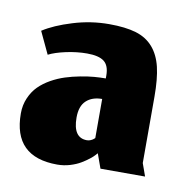

<svg xmlns="http://www.w3.org/2000/svg" viewBox="-47 -335 373 387"><g transform="rotate(10 139.5 -141.5)"><path d="M170 -29.7 180.7 0H272L262.7 -26V-161.7Q262.7 -198.3 257 -222.2Q251.3 -246 237.8 -261.5Q224.3 -277 202.7 -283.5Q181 -290 147.7 -290Q110 -290 73.7 -278.8Q37.3 -267.7 14.7 -253L36 -207.7Q48.7 -214.3 71 -219.2Q93.3 -224 114 -224Q138 -224 148.8 -215.7Q159.7 -207.3 159.7 -187V-181Q148.3 -181 136 -180Q123.7 -179 108 -176Q92.3 -173 78.2 -168.5Q64 -164 50 -156.2Q36 -148.3 26 -138.3Q16 -128.3 9.7 -113.8Q3.3 -99.3 3.3 -82Q3.3 7 93.3 7Q106.7 7 119.3 3.2Q132 -0.7 140.8 -6Q149.7 -11.3 156.5 -16.7Q163.3 -22 166.7 -26ZM143.7 -51.7Q115.3 -51.7 115.3 -93.3Q115.3 -116.7 127.3 -127.8Q139.3 -139 159.7 -139V-59Q159.7 -59 157.7 -57.2Q155.7 -55.3 151.8 -53.5Q148 -51.7 143.7 -51.7Z"/></g></svg>

Font: Jomhuria
Style: Regular
Weight: 400
Designer: Arabic design by Kourosh Beigpour, Latin design by Eben Sorkin, engineering by Lasse Fister and Khaled Hosney
Version: Version 1.0010